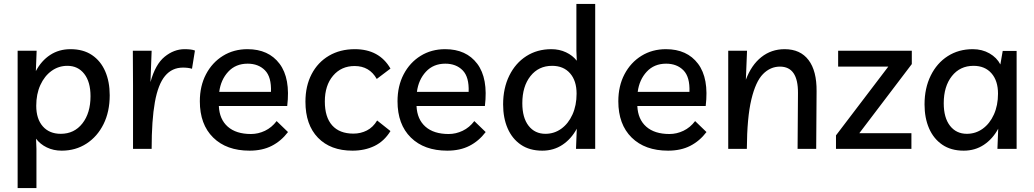

<svg xmlns="http://www.w3.org/2000/svg" viewBox="-20 -760 5279 980"><path d="M70 200V-501H167L163 -397Q191 -450 236 -479.5Q281 -509 340 -509Q405 -509 449.5 -479Q494 -449 517 -396Q540 -343 540 -274Q540 -190 508.5 -126.5Q477 -63 421.5 -27Q366 9 295 9Q253 9 219 -7.5Q185 -24 164 -52L166 0V200ZM290 -77Q359 -77 400.5 -130Q442 -183 442 -269Q442 -342 410 -383Q378 -424 324 -424Q279 -424 243 -398Q207 -372 186 -326Q165 -280 165 -220Q165 -153 198.5 -115Q232 -77 290 -77Z M960 -409Q941 -415 914 -415Q858 -415 822.5 -372.5Q787 -330 770.5 -238.5Q754 -147 754 0H659V-322L658 -501H754L748 -341Q773 -432 820.5 -470.5Q868 -509 922 -509Q938 -509 951.5 -507.5Q965 -506 975 -502Z M1254 9Q1136 9 1068 -58Q1000 -125 1000 -243Q1000 -321 1031.5 -381Q1063 -441 1118 -475Q1173 -509 1243 -509Q1351 -509 1407 -434.5Q1463 -360 1446 -219H1097Q1100 -151 1142.5 -113.5Q1185 -76 1261 -76Q1298 -76 1332.5 -92.5Q1367 -109 1392 -142L1450 -86Q1415 -40 1367 -15.5Q1319 9 1254 9ZM1244 -435Q1183 -435 1145 -394Q1107 -353 1099 -291H1363Q1366 -367 1332.5 -401Q1299 -435 1244 -435Z M1779 9Q1667 9 1603 -57Q1539 -123 1539 -241Q1539 -321 1570.5 -381.5Q1602 -442 1659 -475.5Q1716 -509 1791 -509Q1916 -509 1973 -410L1903 -357Q1866 -423 1790 -423Q1722 -423 1680 -373.5Q1638 -324 1638 -242Q1638 -162 1675.5 -120Q1713 -78 1784 -78Q1821 -78 1852.5 -94Q1884 -110 1905 -145L1973 -91Q1941 -39 1891.5 -15Q1842 9 1779 9Z M2263 9Q2145 9 2077 -58Q2009 -125 2009 -243Q2009 -321 2040.5 -381Q2072 -441 2127 -475Q2182 -509 2252 -509Q2360 -509 2416 -434.5Q2472 -360 2455 -219H2106Q2109 -151 2151.5 -113.5Q2194 -76 2270 -76Q2307 -76 2341.5 -92.5Q2376 -109 2401 -142L2459 -86Q2424 -40 2376 -15.5Q2328 9 2263 9ZM2253 -435Q2192 -435 2154 -394Q2116 -353 2108 -291H2372Q2375 -367 2341.5 -401Q2308 -435 2253 -435Z M3018 -740V0H2920L2924 -103Q2896 -51 2851 -21Q2806 9 2748 9Q2683 9 2638.5 -21.5Q2594 -52 2571 -105Q2548 -158 2548 -227Q2548 -310 2579.5 -374Q2611 -438 2666.5 -473.5Q2722 -509 2794 -509Q2835 -509 2869 -493Q2903 -477 2924 -450L2922 -501V-740ZM2798 -424Q2729 -424 2687.5 -371.5Q2646 -319 2646 -233Q2646 -159 2678 -118Q2710 -77 2764 -77Q2809 -77 2845 -103Q2881 -129 2902 -175.5Q2923 -222 2923 -282Q2923 -348 2889.5 -386Q2856 -424 2798 -424Z M3390 9Q3272 9 3204 -58Q3136 -125 3136 -243Q3136 -321 3167.5 -381Q3199 -441 3254 -475Q3309 -509 3379 -509Q3487 -509 3543 -434.5Q3599 -360 3582 -219H3233Q3236 -151 3278.5 -113.5Q3321 -76 3397 -76Q3434 -76 3468.5 -92.5Q3503 -109 3528 -142L3586 -86Q3551 -40 3503 -15.5Q3455 9 3390 9ZM3380 -435Q3319 -435 3281 -394Q3243 -353 3235 -291H3499Q3502 -367 3468.5 -401Q3435 -435 3380 -435Z M3697 0V-501H3793L3787 -353Q3815 -428 3866 -468.5Q3917 -509 3985 -509Q4065 -509 4107 -453.5Q4149 -398 4148 -294L4146 0H4051L4053 -285Q4054 -420 3961 -420Q3912 -420 3874.5 -382Q3837 -344 3815 -252Q3793 -160 3792 0Z M4247 0V-69L4514 -420H4258V-501H4634V-433L4366 -80H4632V0Z M5169 -500V0H5071L5075 -103Q5047 -51 5002 -21Q4957 9 4899 9Q4834 9 4789.5 -21.5Q4745 -52 4722 -105Q4699 -158 4699 -227Q4699 -310 4730.5 -374Q4762 -438 4817.5 -473.5Q4873 -509 4945 -509Q4993 -509 5030.5 -487.5Q5068 -466 5086 -431L5098 -500ZM4949 -424Q4880 -424 4838.5 -371.5Q4797 -319 4797 -233Q4797 -159 4829 -118Q4861 -77 4915 -77Q4960 -77 4996 -103Q5032 -129 5053 -175.5Q5074 -222 5074 -282Q5074 -348 5040.5 -386Q5007 -424 4949 -424Z"/></svg>

Font: Livvic Medium
Style: Regular
Weight: 500
Designer: Jacques Le Bailly, Baron von Fonthausen
Version: Version 1.001; ttfautohint (v1.8.2)